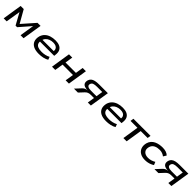

<svg xmlns="http://www.w3.org/2000/svg" viewBox="655 -2548 4599 4599"><g transform="rotate(45 2954.5 -248.5)"><path d="M75 0 153 -497H258L441 -175L725 -497H828L749 0H647L706 -373H710L453 -78H400L237 -374L177 0Z M1271 9Q1155 9 1083.5 -28Q1012 -65 986.5 -134Q961 -203 984 -296Q1006 -367 1054.5 -413.5Q1103 -460 1173.5 -483Q1244 -506 1331 -506Q1412 -506 1470 -480Q1528 -454 1555 -399Q1582 -344 1570 -255L1566 -221H1057L1068 -293H1504L1476 -269Q1486 -327 1469.5 -362.5Q1453 -398 1415.5 -414.5Q1378 -431 1324 -431Q1267 -431 1216.5 -411.5Q1166 -392 1131.5 -352.5Q1097 -313 1087 -253L1086 -251Q1076 -192 1094 -152.5Q1112 -113 1159.5 -93.5Q1207 -74 1285 -74Q1342 -74 1399 -86.5Q1456 -99 1506 -126L1532 -53Q1483 -22 1412.5 -6.5Q1342 9 1271 9Z M1713 0 1791 -497H1902L1871 -300H2223L2254 -497H2364L2286 0H2175L2209 -214H1857L1823 0Z M2456 0 2587 -141Q2615 -171 2647.5 -185.5Q2680 -200 2724 -200H2728H2715Q2655 -202 2612 -219Q2569 -236 2551.5 -273Q2534 -310 2549 -371Q2562 -416 2595 -444Q2628 -472 2682 -484.5Q2736 -497 2812 -497H3108L3029 0H2926L2955 -180H2851Q2801 -180 2766 -166Q2731 -152 2699 -117L2590 0ZM2781 -253H2966L2993 -422H2815Q2744 -422 2702.5 -406.5Q2661 -391 2649 -346Q2637 -301 2670 -277Q2703 -253 2781 -253Z M3551 9Q3435 9 3363.5 -28Q3292 -65 3266.5 -134Q3241 -203 3264 -296Q3286 -367 3334.5 -413.5Q3383 -460 3453.5 -483Q3524 -506 3611 -506Q3692 -506 3750 -480Q3808 -454 3835 -399Q3862 -344 3850 -255L3846 -221H3337L3348 -293H3784L3756 -269Q3766 -327 3749.5 -362.5Q3733 -398 3695.5 -414.5Q3658 -431 3604 -431Q3547 -431 3496.5 -411.5Q3446 -392 3411.5 -352.5Q3377 -313 3367 -253L3366 -251Q3356 -192 3374 -152.5Q3392 -113 3439.5 -93.5Q3487 -74 3565 -74Q3622 -74 3679 -86.5Q3736 -99 3786 -126L3812 -53Q3763 -22 3692.5 -6.5Q3622 9 3551 9Z M4131 0 4195 -412H3961L3974 -497H4553L4540 -412H4306L4241 0Z M4865 9Q4768 9 4703 -29.5Q4638 -68 4612 -137Q4586 -206 4608 -297Q4625 -358 4660.5 -398.5Q4696 -439 4744.5 -462.5Q4793 -486 4848 -496Q4903 -506 4957 -506Q5024 -506 5076.5 -488.5Q5129 -471 5160 -437L5112 -359Q5080 -386 5037.5 -401Q4995 -416 4952 -416Q4913 -416 4876.5 -410Q4840 -404 4807.5 -388Q4775 -372 4751.5 -345Q4728 -318 4716 -276Q4693 -184 4741 -132.5Q4789 -81 4882 -81Q4933 -81 4983 -96.5Q5033 -112 5075 -138L5107 -61Q5076 -40 5038 -24Q5000 -8 4957 0.5Q4914 9 4865 9Z M5183 0 5314 -141Q5342 -171 5374.5 -185.5Q5407 -200 5451 -200H5455H5442Q5382 -202 5339 -219Q5296 -236 5278.5 -273Q5261 -310 5276 -371Q5289 -416 5322 -444Q5355 -472 5409 -484.5Q5463 -497 5539 -497H5835L5756 0H5653L5682 -180H5578Q5528 -180 5493 -166Q5458 -152 5426 -117L5317 0ZM5508 -253H5693L5720 -422H5542Q5471 -422 5429.5 -406.5Q5388 -391 5376 -346Q5364 -301 5397 -277Q5430 -253 5508 -253Z"/></g></svg>

Font: Nunito Sans 7pt Expanded Medium
Style: Italic
Weight: 500
Width: 7
Italic angle: -9°
Designer: Vernon Adams
Foundry: Vernon Adams
Version: Version 3.101;gftools[0.9.27]